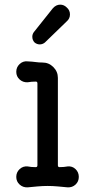

<svg xmlns="http://www.w3.org/2000/svg" viewBox="-20 -782 397 826"><path d="M267 -750Q281 -738 281 -720Q281 -702 267 -690L173 -599Q163 -591 151 -591Q139 -591 129 -599Q119 -609 119 -624Q119 -634 125 -643L207 -746Q221 -762 239 -762Q255 -762 267 -750ZM229 -447V-71Q229 -63 236 -63Q255 -63 271 -66Q291 -68 305 -54.5Q319 -41 319 -21Q319 -1 305 12Q291 25 271 24Q251 22 228.5 20Q206 18 185 18Q164 18 141.5 20Q119 22 99 24Q79 25 64.5 12Q50 -1 50 -21Q50 -41 64.5 -54.5Q79 -68 99 -66Q114 -63 132 -63H134Q141 -63 141 -71V-423Q141 -431 134 -431Q116 -431 99 -428Q79 -427 64.5 -440Q50 -453 50 -473Q50 -493 64.5 -506.5Q79 -520 98 -518Q120 -517 133.5 -515Q147 -513 163 -513Q190 -513 209.5 -493.5Q229 -474 229 -447Z"/></svg>

Font: Kiwi Maru Medium
Style: Regular
Weight: 500
Designer: Hiroki-Chan
Version: Version 1.100